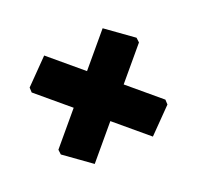

<svg xmlns="http://www.w3.org/2000/svg" viewBox="-88 -575 657 640"><g transform="rotate(20 240.0 -255.0)"><path d="M15 -203 27 -190H176V-41L189 -29L306 -38V-190H457L466 -307L454 -320H306V-469L293 -481L176 -472V-320H24Z"/></g></svg>

Font: Luna Sans Black
Style: Regular
Weight: 900
Designer: Juan Pablo del Peral
Foundry: Huerta Tipografica
Version: Version 2.001; ttfautohint (v1.5)